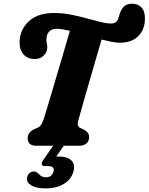

<svg xmlns="http://www.w3.org/2000/svg" viewBox="-20 -785 801 1034"><path d="M401.5 -135.5Q396.5 -117.5 400 -108.8Q403.5 -100 411 -96.5L434 -86Q460.5 -70.5 460 -46Q459.5 -23 444.2 -11.5Q429 0 405.5 0H174.5Q150.5 0 139.8 -11.2Q129 -22.5 129 -40Q129.5 -58.5 139 -70.2Q148.5 -82 164.5 -89.5L186.5 -99Q194.5 -102 202.5 -114.8Q210.5 -127.5 218.5 -153Q226 -177.5 238.8 -220.2Q251.5 -263 267.2 -315.8Q283 -368.5 299.2 -424Q315.5 -479.5 330.5 -530.2Q345.5 -581 356.5 -619Q336 -624 318.5 -627Q301 -630 287.5 -630Q258 -630 244 -614.5Q230 -599 230 -571.5Q229.5 -561.5 232 -552.8Q234.5 -544 234.5 -530.5Q234.5 -504.5 215.8 -485.8Q197 -467 166.5 -467Q130 -467 107.5 -491Q85 -515 85.5 -559Q87 -625 134.8 -670Q182.5 -715 271.5 -715Q316 -715 360 -706.5Q404 -698 444.8 -686.8Q485.5 -675.5 520 -667Q554.5 -658.5 579.5 -658.5Q607.5 -658.5 616.5 -684Q619 -691 620.5 -696Q622 -701 623.5 -707Q632.5 -735.5 648 -750.2Q663.5 -765 691.5 -765Q723 -765 742 -744.8Q761 -724.5 760.5 -683.5Q759.5 -624 724 -589.5Q688.5 -555 625 -555Q606.5 -555 581.2 -560Q556 -565 527 -572Q498.5 -474.5 473.2 -387.2Q448 -300 429.2 -234.5Q410.5 -169 401.5 -135.5ZM273 -9.5H330L283 58Q288.5 58 294.5 58Q343 58 364.5 79Q386 100 375.5 138.5Q364.5 180 325 204.8Q285.5 229.5 224.5 229.5Q172 229.5 145.8 211.5Q119.5 193.5 126 169.5Q129.5 155.5 139.5 147Q149.5 138.5 161.5 138.5Q170.5 138.5 176.8 142.5Q183 146.5 189 151.5Q201.5 169.5 228 169.5Q260 169.5 268.5 138Q276 109.5 239 109.5H222Q206.5 109.5 205 99.8Q203.5 90 214 75Z"/></svg>

Font: Fraunces 9pt SuperSoft
Style: Bold Italic
Weight: 700
Italic angle: -16°
Version: Version 1.000;[b76b70a41]